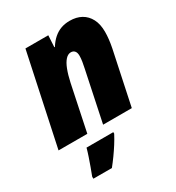

<svg xmlns="http://www.w3.org/2000/svg" viewBox="-187 -677 930 1013"><g transform="rotate(-30 278.0 -171.0)"><path d="M-1 0 116.7 -553.2H255.9L252 -482.4H255.4Q272.5 -509.8 293 -527.6Q313.5 -545.4 337.6 -554.2Q361.8 -563 391.1 -563Q432.1 -563 461.7 -546.4Q491.2 -529.8 507.8 -498Q524.4 -466.3 524.4 -419.4Q524.4 -398.4 521.7 -374.3Q519 -350.1 513.7 -323.7L445.3 0H270.5L334.5 -305.2Q338.4 -322.3 341.6 -342.3Q344.7 -362.3 344.7 -377.4Q344.7 -396.5 336.4 -406.2Q328.1 -416 313.5 -416Q295.9 -416 280.8 -399.4Q265.6 -382.8 253.7 -351.8Q241.7 -320.8 232.4 -277.8L174.3 0ZM83.5 221.2V208.5Q91.8 187.5 101.1 161.6Q110.4 135.7 119.4 109.4Q128.4 83 134.3 61H297.4V70.3Q284.2 95.7 267.6 121.8Q251 147.9 232.9 173.1Q214.8 198.2 196.3 221.2Z"/></g></svg>

Font: Open Sans SemiCondensed ExtraBold
Style: Italic
Weight: 800
Width: 4
Italic angle: -12°
Designer: Monotype Design Team
Foundry: Monotype Imaging Inc.
Version: Version 3.003